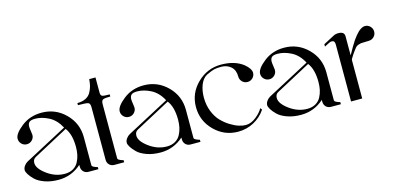

<svg xmlns="http://www.w3.org/2000/svg" viewBox="-60 -974 2758 1330"><g transform="rotate(-15 1319.5 -309.5)"><path d="M234 -480Q333 -480 403.5 -410Q474 -340 474 -240V-40Q474 -36 476.5 -32.5Q479 -29 485 -26Q491 -23 494.5 -21.5Q498 -20 505.5 -17.5Q513 -15 514 -15V0H444Q422 0 408 -14Q394 -28 394 -50V-63Q323 0 230 0Q175 0 131.5 -15.5Q88 -31 65 -53.5Q42 -76 30.5 -95Q19 -114 19 -125Q19 -141 30 -156Q41 -171 56 -179L359 -340Q327 -400 277 -425.5Q227 -451 181 -451Q150 -451 138.5 -440.5Q127 -430 127 -408Q127 -397 130.5 -376Q134 -355 134 -348Q134 -326 118.5 -310.5Q103 -295 81 -295Q59 -295 43.5 -310.5Q28 -326 28 -348Q28 -384 89 -432Q150 -480 234 -480ZM367 -328 119 -195Q96 -184 96 -156Q96 -116 155.5 -72.5Q215 -29 282 -29Q317 -29 342 -43.5Q367 -58 380 -82.5Q393 -107 398.5 -133Q404 -159 404 -189Q404 -280 367 -328Z M614 -619H659Q659 -619 659 -510Q659 -489 671 -484.5Q683 -480 724 -480V-465Q684 -465 671.5 -459Q659 -453 659 -427V-40Q659 -36 661.5 -32.5Q664 -29 670 -26Q676 -23 679.5 -21.5Q683 -20 690.5 -17.5Q698 -15 699 -15V0H629Q607 0 593 -14Q579 -28 579 -50V-427Q579 -454 565.5 -459.5Q552 -465 492 -465V-480Q527 -480 551.5 -492Q576 -504 588.5 -526Q601 -548 606.5 -569.5Q612 -591 614 -619Z M966 -480Q1065 -480 1135.5 -410Q1206 -340 1206 -240V-40Q1206 -36 1208.5 -32.5Q1211 -29 1217 -26Q1223 -23 1226.5 -21.5Q1230 -20 1237.5 -17.5Q1245 -15 1246 -15V0H1176Q1154 0 1140 -14Q1126 -28 1126 -50V-63Q1055 0 962 0Q907 0 863.5 -15.5Q820 -31 797 -53.5Q774 -76 762.5 -95Q751 -114 751 -125Q751 -141 762 -156Q773 -171 788 -179L1091 -340Q1059 -400 1009 -425.5Q959 -451 913 -451Q882 -451 870.5 -440.5Q859 -430 859 -408Q859 -397 862.5 -376Q866 -355 866 -348Q866 -326 850.5 -310.5Q835 -295 813 -295Q791 -295 775.5 -310.5Q760 -326 760 -348Q760 -384 821 -432Q882 -480 966 -480ZM1099 -328 851 -195Q828 -184 828 -156Q828 -116 887.5 -72.5Q947 -29 1014 -29Q1049 -29 1074 -43.5Q1099 -58 1112 -82.5Q1125 -107 1130.5 -133Q1136 -159 1136 -189Q1136 -280 1099 -328Z M1521 -480Q1617 -480 1678 -434Q1721 -399 1722 -369Q1722 -347 1706.5 -331.5Q1691 -316 1669 -316Q1647 -316 1631.5 -331.5Q1616 -347 1616 -369Q1616 -415 1589 -439.5Q1562 -464 1521 -465Q1487 -465 1468 -460.5Q1449 -456 1411 -438Q1380 -421 1364 -380.5Q1348 -340 1348 -290Q1348 -236 1366 -190.5Q1384 -145 1411.5 -116.5Q1439 -88 1471.5 -68Q1504 -48 1531.5 -39.5Q1559 -31 1580 -31Q1619 -31 1656 -61Q1693 -91 1706 -118L1716 -105Q1683 -56 1631 -28Q1579 0 1518 0Q1419 0 1348.5 -70.5Q1278 -141 1278 -240Q1278 -339 1350 -409.5Q1422 -480 1521 -480Z M1973 -480Q2072 -480 2142.5 -410Q2213 -340 2213 -240V-40Q2213 -36 2215.5 -32.5Q2218 -29 2224 -26Q2230 -23 2233.5 -21.5Q2237 -20 2244.5 -17.5Q2252 -15 2253 -15V0H2183Q2161 0 2147 -14Q2133 -28 2133 -50V-63Q2062 0 1969 0Q1914 0 1870.5 -15.5Q1827 -31 1804 -53.5Q1781 -76 1769.5 -95Q1758 -114 1758 -125Q1758 -141 1769 -156Q1780 -171 1795 -179L2098 -340Q2066 -400 2016 -425.5Q1966 -451 1920 -451Q1889 -451 1877.5 -440.5Q1866 -430 1866 -408Q1866 -397 1869.5 -376Q1873 -355 1873 -348Q1873 -326 1857.5 -310.5Q1842 -295 1820 -295Q1798 -295 1782.5 -310.5Q1767 -326 1767 -348Q1767 -384 1828 -432Q1889 -480 1973 -480ZM2106 -328 1858 -195Q1835 -184 1835 -156Q1835 -116 1894.5 -72.5Q1954 -29 2021 -29Q2056 -29 2081 -43.5Q2106 -58 2119 -82.5Q2132 -107 2137.5 -133Q2143 -159 2143 -189Q2143 -280 2106 -328Z M2363 -480Q2406 -480 2406 -446V-309Q2438 -368 2462 -404Q2485 -437 2506 -457Q2533 -480 2553 -480Q2575 -480 2590.5 -464.5Q2606 -449 2606 -427Q2606 -405 2590.5 -389.5Q2575 -374 2553 -374Q2542 -373 2522.5 -373Q2503 -373 2497 -372Q2491 -371 2478 -367Q2465 -363 2456.5 -353Q2448 -343 2435.5 -325.5Q2423 -308 2407 -281Q2406 -278 2406 -270V0H2326V-409Q2326 -437 2305 -437Q2292 -437 2277 -428L2250 -414V-431L2326 -471Q2341 -480 2363 -480Z"/></g></svg>

Font: kawoszeh
Style: Medium
Weight: 500
Version: Version 000.030